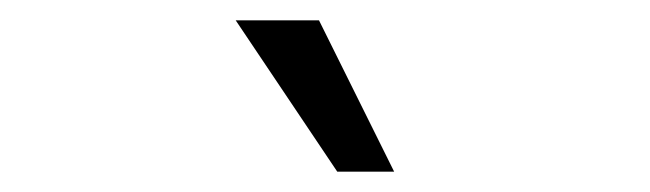

<svg xmlns="http://www.w3.org/2000/svg" viewBox="-20 -716 640 189"><path d="M312 -547 212 -696H294L368 -547Z"/></svg>

Font: Gantari
Style: Regular
Weight: 400
Designer: Anugrah Pasau
Foundry: Lafontype
Version: Version 1.000; ttfautohint (v1.8.3)